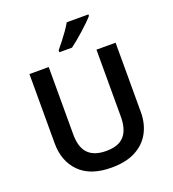

<svg xmlns="http://www.w3.org/2000/svg" viewBox="-165 -1063 1077 1198"><g transform="rotate(-20 373.5 -464.0)"><path d="M659 -252Q659 -178 627.5 -118.5Q596 -59 532 -24.5Q468 10 370 10Q231 10 159 -62.5Q87 -135 87 -254V-714H215V-267Q215 -180 255 -139.5Q295 -99 374 -99Q430 -99 464.5 -118Q499 -137 515.5 -175.5Q532 -214 532 -268V-714H659ZM560 -928Q548 -914 527.5 -894Q507 -874 482.5 -852Q458 -830 434.5 -810.5Q411 -791 393 -778H309V-791Q325 -810 345 -835.5Q365 -861 384.5 -888.5Q404 -916 416 -938H560Z"/></g></svg>

Font: Noto Sans Devanagari SemiBold
Style: Regular
Weight: 600
Version: Version 2.003